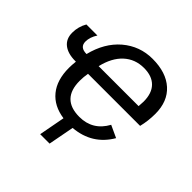

<svg xmlns="http://www.w3.org/2000/svg" viewBox="-183 -692 996 996"><g transform="rotate(45 315.0 -193.5)"><path d="M586 -246H204Q199 -218 199 -190Q199 -56 330 -56Q428 -56 476 -144L543 -113Q478 -2 346 9L319 151H250L277 7Q198 -4 155 -56.5Q112 -109 112 -198Q112 -218 115 -246H111Q56 -246 25.5 -270Q-5 -294 -5 -339Q-5 -383 17 -421H98Q76 -387 76 -355Q76 -313 126 -313Q152 -418 222 -478Q293 -538 386 -538Q486 -538 542 -487.5Q598 -437 598 -346Q598 -294 586 -246ZM215 -313H508L510 -348Q510 -409 478.5 -441Q447 -473 388 -473Q323 -473 278 -431.5Q233 -390 215 -313Z"/></g></svg>

Font: Libra Sans
Style: Italic
Weight: 400
Italic angle: -12°
Foundry: Context Ltd
Version: Version 1.002